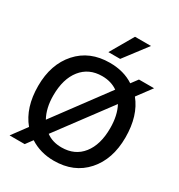

<svg xmlns="http://www.w3.org/2000/svg" viewBox="-236 -1162 1259 1353"><g transform="rotate(30 394.0 -486.0)"><path d="M45.9 36.1 134.8 -84Q45.9 -191.4 45.9 -367.2Q45.9 -543 143.1 -651.9Q240.2 -760.7 403.3 -760.7Q517.6 -760.7 598.6 -707L638.7 -760.7H761.7L673.8 -642.6Q760.7 -536.1 760.7 -358.9Q760.7 -181.6 664.1 -73.2Q567.4 35.2 404.3 35.2Q294.9 35.2 210 -19.5L168.9 36.1ZM171.9 -362.3Q171.9 -259.8 211.9 -187.5L529.3 -615.2Q476.6 -652.3 403.3 -652.3Q295.9 -652.3 233.9 -574.7Q171.9 -497.1 171.9 -362.3ZM279.3 -111.3Q330.1 -73.2 404.3 -73.2Q512.7 -73.2 573.7 -150.4Q634.8 -227.5 634.8 -362.3Q634.8 -465.8 596.7 -537.1ZM355.5 -820.3 463.9 -1007.8H593.8L451.2 -820.3Z"/></g></svg>

Font: GenEi M Gothic v2 Medium
Style: Regular
Weight: 500
Version: Version 2.0